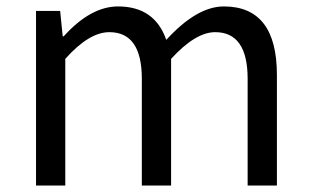

<svg xmlns="http://www.w3.org/2000/svg" viewBox="-20 -577 966 597"><path d="M92 -543H167L175 -464H178Q262 -557 347 -557Q461 -557 497 -453Q592 -557 676 -557Q841 -557 841 -344V0H750V-332Q750 -477 649 -477Q588 -477 512 -394V0H421V-332Q421 -477 320 -477Q257 -477 183 -394V0H92Z"/></svg>

Font: KaiGen Gothic CN Regular
Style: Regular
Weight: 400
Designer: Ryoko NISHIZUKA  (kana & ideographs); Paul D. Hunt (Latin, Greek & Cyrillic); Wenlong ZHANG  (bopomofo); Sandoll Communi
Foundry: Adobe Systems Incorporated
Version: Version 1.002.20150501